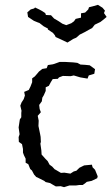

<svg xmlns="http://www.w3.org/2000/svg" viewBox="-20 -763 461 794"><path d="M245 11 231 7 211 8 197 0 187 -6 169 -10 163 -15 139 -27 130 -31 121 -41 112 -58 105 -64 97 -84 86 -90V-107L79 -121L75 -132V-147L71 -167L58 -176L57 -196L61 -208L57 -236L62 -269L68 -278V-296L69 -305L64 -326L69 -339L78 -353L83 -368L80 -383L99 -391L106 -405L113 -423V-439L124 -447L137 -462L141 -467L155 -478L173 -481L178 -494L198 -497L205 -499L227 -507H247L283 -505L300 -503L313 -496L331 -495L351 -493L373 -477L370 -458L347 -451L342 -438L312 -443L285 -451L272 -448L240 -449L224 -443L219 -437L198 -436L190 -423L182 -408L169 -402V-387L161 -369L155 -359L153 -344L142 -329L144 -312L149 -299L136 -284L140 -264L139 -242L146 -208L148 -197L149 -176L147 -169L151 -141L152 -124L168 -106L177 -97L185 -82L196 -74L206 -63L210 -61L232 -48L246 -49L271 -45L285 -54L296 -57L308 -69L328 -79L360 -82L363 -71L373 -61L384 -34L382 -26L359 -15L339 -11L332 -5L322 2H308L294 4H267ZM259 -587 234 -599 221 -605 210 -610 207 -617 199 -627 178 -641V-645L161 -654L143 -668L137 -670L120 -677L96 -693L93 -712L107 -724L121 -728L125 -732L142 -724L153 -718L167 -709L170 -701L191 -700L204 -686L208 -684L223 -675L238 -665L254 -659L275 -667L286 -675L293 -685L315 -690V-708L332 -711L345 -724L348 -733L364 -737L385 -743L404 -731L414 -719L410 -709L421 -693L408 -682L395 -672L372 -661L361 -647L346 -639L332 -631L310 -620L295 -607L283 -602Z"/></svg>

Font: Winky Rough Light
Style: Regular
Weight: 300
Designer: Simon Atzbach
Foundry: typofactur
Version: Version 1.206; ttfautohint (v1.8.4.7-5d5b)